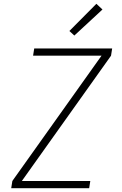

<svg xmlns="http://www.w3.org/2000/svg" viewBox="-20 -990 640 1010"><path d="M39 0 45 -38 514 -697H154L160 -735H570L564 -697L95 -38H455L449 0ZM371 -803 345 -827 487 -970 519 -940Z"/></svg>

Font: Iosevka Aile Extralight
Style: Italic
Weight: 200
Italic angle: -9°
Designer: Belleve Invis
Foundry: Belleve Invis
Version: Version 31.1.0; ttfautohint (v1.8.4)